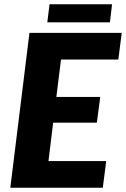

<svg xmlns="http://www.w3.org/2000/svg" viewBox="-20 -883 592 903"><path d="M28.5 0ZM536.5 -603H267L245 -427H451.5L435.5 -306H230L208 -125.5H479.5L463.5 0H28.5L118.5 -728.5H552.5ZM213 -863H507L497 -778H202.5Z"/></svg>

Font: Lato Black
Style: Italic
Weight: 900
Italic angle: -7°
Designer: Lukasz Dziedzic
Foundry: tyPoland Lukasz Dziedzic
Version: Version 2.007; 2014-02-27